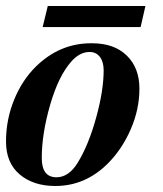

<svg xmlns="http://www.w3.org/2000/svg" viewBox="-23 -606 543 639"><path d="M280 -462H284Q357 -462 399 -421Q441 -380 441 -311Q441 -242 412 -175.5Q383 -109 336 -62Q261 13 161 13Q88 13 42.5 -25.5Q-3 -64 -3 -135Q-3 -208 24 -274Q51 -340 97 -385Q176 -462 280 -462ZM275 -433Q243 -433 215 -402Q172 -354 144 -257.5Q116 -161 116 -80Q116 -16 165 -16Q206 -16 236 -65Q272 -124 297 -214.5Q322 -305 322 -372Q322 -400 309.5 -416.5Q297 -433 275 -433ZM461 -586 445 -516H119L136 -586Z"/></svg>

Font: STIX
Style: Bold Italic
Weight: 700
Italic angle: -16.33°
Designer: MicroPress Inc., with final additions and corrections provided by Coen Hoffman, Elsevier (retired)
Version: Version 1.1.1